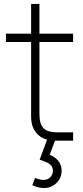

<svg xmlns="http://www.w3.org/2000/svg" viewBox="-20 -710 419 969"><path d="M203 239Q174.5 239 143 225L157 188Q182 198 200 198Q221.5 198 234.2 184Q247 170 247 151Q247 135.5 238.5 125.8Q230 116 217.8 110.2Q205.5 104.5 183.5 97Q182.5 97 181.8 96.8Q181 96.5 180 96L217.5 -5Q179.5 -16 158.2 -45.8Q137 -75.5 137 -120.5V-498H10V-540H137V-690H179V-540H349V-498H179V-138Q179 -111 183.8 -92.8Q188.5 -74.5 199.5 -63.2Q210.5 -52 228.5 -47Q246.5 -42 273 -42H349V0H257.5L231 71Q258.5 82.5 274.8 102.5Q291 122.5 291 153Q291 176.5 279 196.2Q267 216 246.8 227.5Q226.5 239 203 239Z"/></svg>

Font: Vela Sans ExtLt
Style: Regular
Weight: 200
Designer: Principal design: Mikhail Sharanda - project Manrope.
Design modification: Ravid Balaliev
Foundry: Mikhail Sharanda
Version: Version 1.001